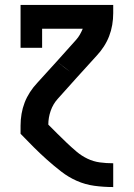

<svg xmlns="http://www.w3.org/2000/svg" viewBox="-20 -540 540 775"><path d="M291 -228 265 -249 209 -292 287 -379Q296 -389 302.5 -400.5Q309 -412 314 -424H150V-347H63V-520H437V-487Q437 -463 433 -439.5Q429 -416 420.5 -394Q412 -372 399 -352Q386 -332 370 -315ZM436 215Q398 215 361 210Q324 205 290 190Q256 175 226.5 152Q197 129 169.5 104.5Q142 80 115.5 53.5Q89 27 63 0V-33Q63 -57 67 -80.5Q71 -104 79.5 -126Q88 -148 101 -168Q114 -188 130 -205L209 -292L242 -266L265 -249L291 -228L213 -141Q194 -120 184.5 -92.5Q175 -65 175 -37Q194 -18 212.5 0.5Q231 19 250 37Q269 55 289 72Q309 89 333 100.5Q357 112 383 115.5Q409 119 436 119H437V215Z"/></svg>

Font: Iosevka Curly Slab
Style: Bold
Weight: 700
Monospace: yes
Designer: Belleve Invis
Foundry: Belleve Invis
Version: Version 22.1.2; ttfautohint (v1.8.4)